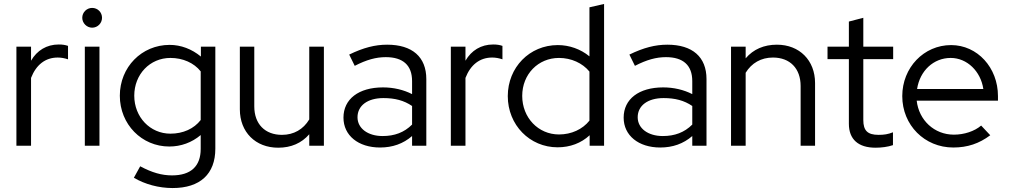

<svg xmlns="http://www.w3.org/2000/svg" viewBox="-20 -737 5107 971"><path d="M63 0H137V-343C163 -410 210 -446 272 -446C289 -446 306 -443 324 -437V-505C309 -510 296 -512 277 -512C216 -512 167 -482 137 -430V-501H63Z M446 -597C474 -597 496 -620 496 -647C496 -675 474 -697 446 -697C419 -697 396 -675 396 -647C396 -620 419 -597 446 -597ZM409 0H483V-501H409Z M853 214C992 214 1069 143 1069 15V-501H996V-451C950 -489 895 -510 838 -510C696 -510 586 -397 586 -253C586 -108 697 4 836 4C895 4 950 -16 995 -54V16C995 104 945 150 850 150C798 150 749 136 689 104L657 162C713 195 783 214 853 214ZM842 -61C739 -61 659 -145 659 -253C659 -361 738 -444 842 -444C905 -444 961 -419 995 -376V-130C961 -86 906 -61 842 -61Z M1387 10C1452 10 1505 -13 1544 -58V0H1618V-501H1544V-133C1514 -83 1466 -55 1406 -55C1320 -55 1266 -110 1266 -199V-501H1193V-184C1193 -69 1272 10 1387 10Z M1902 9C1965 9 2019 -10 2064 -49V0H2136V-337C2136 -449 2065 -511 1938 -511C1877 -511 1818 -496 1746 -461L1774 -404C1834 -435 1882 -448 1931 -448C2018 -448 2064 -407 2064 -327V-261C2021 -283 1970 -295 1917 -295C1794 -295 1717 -236 1717 -142C1717 -52 1792 9 1902 9ZM1788 -144C1788 -203 1839 -241 1919 -241C1977 -241 2023 -229 2064 -201V-107C2024 -67 1975 -49 1915 -49C1840 -49 1788 -88 1788 -144Z M2260 0H2334V-343C2360 -410 2407 -446 2469 -446C2486 -446 2503 -443 2521 -437V-505C2506 -510 2493 -512 2474 -512C2413 -512 2364 -482 2334 -430V-501H2260Z M2800 8C2863 8 2919 -13 2962 -53V0H3035V-717L2961 -700V-452C2916 -489 2859 -509 2801 -509C2658 -509 2548 -396 2548 -251C2548 -105 2659 8 2800 8ZM2807 -57C2702 -57 2621 -142 2621 -252C2621 -362 2702 -444 2807 -444C2869 -444 2926 -418 2961 -375V-127C2926 -83 2870 -57 2807 -57Z M3319 9C3382 9 3436 -10 3481 -49V0H3553V-337C3553 -449 3482 -511 3355 -511C3294 -511 3235 -496 3163 -461L3191 -404C3251 -435 3299 -448 3348 -448C3435 -448 3481 -407 3481 -327V-261C3438 -283 3387 -295 3334 -295C3211 -295 3134 -236 3134 -142C3134 -52 3209 9 3319 9ZM3205 -144C3205 -203 3256 -241 3336 -241C3394 -241 3440 -229 3481 -201V-107C3441 -67 3392 -49 3332 -49C3257 -49 3205 -88 3205 -144Z M3677 0H3751V-369C3781 -418 3829 -446 3889 -446C3975 -446 4029 -391 4029 -302V0H4102V-317C4102 -432 4023 -511 3909 -511C3844 -511 3790 -488 3751 -442V-501H3677Z M4408 10C4437 10 4470 6 4496 -3V-68C4471 -58 4451 -55 4423 -55C4368 -55 4346 -76 4346 -130V-438H4497V-501H4346V-647L4273 -628V-501H4165V-438H4273V-111C4273 -32 4321 10 4408 10Z M4801 9C4873 9 4932 -11 4988 -53L4942 -102C4908 -73 4856 -56 4804 -56C4705 -56 4627 -129 4616 -228H5027V-251C5027 -395 4923 -509 4790 -509C4652 -509 4543 -395 4543 -251C4543 -104 4656 9 4801 9ZM4618 -287C4632 -379 4701 -444 4788 -444C4871 -444 4940 -376 4953 -287Z"/></svg>

Font: Red Hat Display
Style: Regular
Weight: 400
Designer: Pentagram, MCKL
Foundry: Pentagram, MCKL
Version: Version 1.023